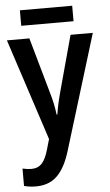

<svg xmlns="http://www.w3.org/2000/svg" viewBox="-61 -733 581 1013"><g transform="rotate(-5 229.0 -226.5)"><path d="M121 -541 204 -247Q223 -183 229 -128H233Q241 -181 259 -247L339 -541H457L270 69Q243 157 200 198.5Q157 240 88 240Q54 240 25 232V140Q51 146 72 146Q107 146 128 123Q149 100 163 49L178 -3L2 -541ZM361 -611H84V-693H361Z"/></g></svg>

Font: Noto Sans Display Medium Narrow
Style: Regular
Weight: 500
Width: 4
Designer: Monotype Design team
Foundry: Monotype Imaging Inc.
Version: Version 1.000